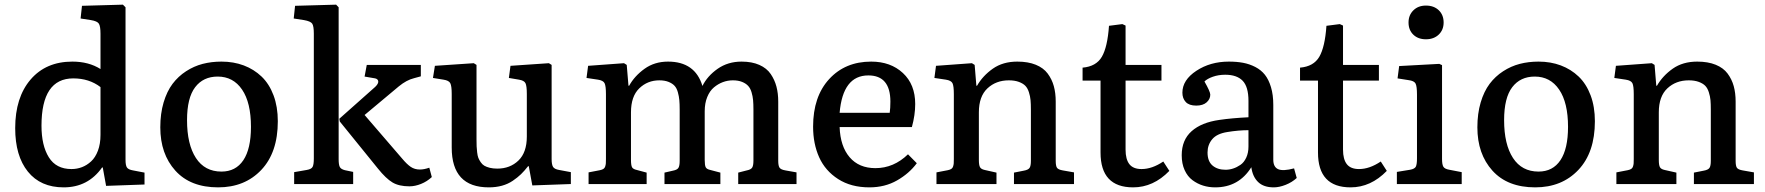

<svg xmlns="http://www.w3.org/2000/svg" viewBox="-20 -786 7538 820"><path d="M252 14.2Q153.3 14.2 99.1 -53Q44.9 -120.1 44.9 -238.8Q44.9 -369.6 110.6 -446.3Q176.3 -522.9 289.1 -522.9Q358.9 -522.9 409.2 -491.2V-642.1Q409.2 -673.8 402.3 -684.8Q395.5 -695.8 368.2 -700.2L324.2 -707L330.1 -761.2L504.9 -766.1L516.1 -754.9V-103Q516.1 -79.6 522.2 -70.6Q528.3 -61.5 548.8 -58.1L597.2 -48.8V2L433.1 7.8L418.9 -70.8H416Q356 14.2 252 14.2ZM285.2 -64Q308.6 -64 329.8 -72Q351.1 -80.1 369.1 -96.7Q387.2 -113.3 398.2 -142.3Q409.2 -171.4 409.2 -210V-414.1Q360.8 -451.2 293 -451.2Q157.2 -451.2 157.2 -249Q157.2 -164.6 188.5 -114.3Q219.7 -64 285.2 -64Z M911.6 14.2Q793.5 14.2 729 -57.1Q664.6 -128.4 664.6 -242.2Q664.6 -300.8 678.7 -348.4Q692.9 -396 717 -428Q741.2 -460 774.7 -481.7Q808.1 -503.4 845.7 -513.2Q883.3 -522.9 925.8 -522.9Q977.5 -522.9 1021 -506.6Q1064.5 -490.2 1097.2 -459Q1129.9 -427.7 1148.2 -378.9Q1166.5 -330.1 1166.5 -268.1Q1166.5 -134.8 1095.9 -60.3Q1025.4 14.2 911.6 14.2ZM925.8 -53.2Q986.8 -53.2 1019.3 -101.8Q1051.8 -150.4 1051.8 -244.1Q1051.8 -347.7 1013.9 -403.3Q976.1 -459 909.7 -459Q848.1 -459 813.5 -413.6Q778.8 -368.2 778.8 -272.9Q778.8 -169.4 816.7 -111.3Q854.5 -53.2 925.8 -53.2Z M1236.3 0V-50.8L1289.6 -60.1Q1310.1 -63.5 1315.2 -73.5Q1320.3 -83.5 1320.3 -108.9V-642.1Q1320.3 -674.3 1313.5 -684.8Q1306.6 -695.3 1278.3 -700.2L1234.4 -707L1240.2 -761.2L1415.5 -766.1L1426.3 -754.9V-106Q1426.3 -82.5 1431.2 -73Q1436 -63.5 1453.1 -59.1L1488.3 -51.8V0ZM1728.5 9.8Q1684.1 9.8 1656.2 -6.8Q1628.4 -23.4 1594.2 -65.9L1431.2 -267.1L1429.2 -278.8L1582.5 -415Q1596.2 -428.2 1595.5 -438.2Q1594.7 -448.2 1582.5 -451.2L1537.1 -459L1546.4 -508.8H1777.3V-460L1748.5 -452.1Q1716.3 -444.3 1683.1 -417L1537.1 -294.9L1698.2 -107.9Q1717.8 -84.5 1734.4 -73.2Q1751 -62 1773.4 -62Q1791 -62 1813.5 -69.8L1824.2 -29.8Q1803.7 -10.7 1778.1 -0.5Q1752.4 9.8 1728.5 9.8Z M2067.4 14.2Q1909.2 14.2 1909.2 -155.8V-384.8Q1909.2 -418.9 1903.1 -430.7Q1897 -442.4 1874 -445.8L1829.1 -453.1L1837.4 -504.9L2003.4 -516.1L2015.1 -508.8V-189.9Q2015.1 -171.9 2015.6 -161.1Q2016.1 -150.4 2017.8 -135.5Q2019.5 -120.6 2022.9 -111.8Q2026.4 -103 2033 -93.3Q2039.6 -83.5 2048.8 -78.1Q2058.1 -72.8 2072 -69.3Q2085.9 -65.9 2104 -65.9Q2158.2 -65.9 2194.1 -100.3Q2230 -134.8 2230 -203.1V-384.8Q2230 -419.4 2224.1 -430.9Q2218.3 -442.4 2196.3 -445.8L2153.3 -453.1L2160.2 -504.9L2324.2 -516.1L2335.9 -508.8V-106.9Q2335.9 -83 2342 -73.2Q2348.1 -63.5 2368.2 -60.1L2418 -50.8V0L2253.4 5.9L2238.3 -76.2H2235.4Q2219.7 -56.2 2205.1 -42Q2190.4 -27.8 2169.9 -13.9Q2149.4 0 2123.8 7.1Q2098.1 14.2 2067.4 14.2Z M2493.7 0V-49.8L2542 -59.1Q2551.3 -61 2556.9 -64.5Q2562.5 -67.9 2564.7 -75Q2566.9 -82 2567.4 -87.9Q2567.9 -93.8 2567.9 -106.9V-383.8Q2567.9 -418.9 2562 -430.7Q2556.2 -442.4 2533.7 -445.8L2484.9 -453.1L2491.7 -504.9L2645 -516.1L2656.7 -508.8L2664.1 -419.9H2667Q2689.9 -461.4 2732.7 -492.2Q2775.4 -522.9 2833 -522.9Q2948.7 -522.9 2980 -418.9Q3001 -461.4 3044.9 -492.2Q3088.9 -522.9 3147 -522.9Q3191.4 -522.9 3223.1 -508.8Q3254.9 -494.6 3271.7 -469.7Q3288.6 -444.8 3296.1 -416Q3303.7 -387.2 3303.7 -352.1V-99.1Q3303.7 -78.1 3309.3 -69.8Q3314.9 -61.5 3335 -58.1L3381.8 -49.8V0H3132.8V-48.8L3168.9 -58.1Q3186.5 -61.5 3192.1 -69.8Q3197.8 -78.1 3197.8 -100.1V-317.9Q3197.8 -341.8 3196.3 -358.4Q3194.8 -375 3189.7 -392.1Q3184.6 -409.2 3175 -419.4Q3165.5 -429.7 3149.2 -436.3Q3132.8 -442.9 3109.9 -442.9Q3087.9 -442.9 3067.4 -435.3Q3046.9 -427.7 3029.1 -412.8Q3011.2 -397.9 3000.5 -371.6Q2989.7 -345.2 2989.7 -311V-103Q2989.7 -80.1 2993.9 -71.8Q2998 -63.5 3013.7 -60.1L3056.6 -48.8V0H2817.9V-48.8L2854 -57.1Q2872.1 -60.5 2877.4 -69.1Q2882.8 -77.6 2882.8 -99.1V-317.9Q2882.8 -342.3 2881.3 -358.4Q2879.9 -374.5 2875 -392.1Q2870.1 -409.7 2860.8 -419.7Q2851.6 -429.7 2835.2 -436.3Q2818.8 -442.9 2795.9 -442.9Q2745.6 -442.9 2710.2 -408.7Q2674.8 -374.5 2674.8 -306.2V-103Q2674.8 -80.6 2679.2 -72Q2683.6 -63.5 2699.7 -60.1L2741.7 -48.8V0Z M3692.9 14.2Q3614.7 14.2 3559.6 -21.2Q3504.4 -56.6 3478.5 -114.3Q3452.6 -171.9 3452.6 -245.1Q3452.6 -373.5 3521.2 -448.2Q3589.8 -522.9 3700.7 -522.9Q3783.7 -522.9 3836.2 -474.1Q3888.7 -425.3 3888.7 -341.8Q3888.7 -294.9 3874.5 -243.2H3565.9Q3568.8 -161.1 3608.6 -114.5Q3648.4 -67.9 3718.8 -67.9Q3796.9 -67.9 3857.9 -127L3895.5 -88.9Q3862.8 -44.9 3811 -15.4Q3759.3 14.2 3692.9 14.2ZM3565.9 -304.2H3779.8Q3782.7 -324.2 3782.7 -352.1Q3782.7 -463.9 3688.5 -463.9Q3579.6 -463.9 3565.9 -304.2Z M3979.5 0V-49.8L4027.8 -59.1Q4037.1 -61 4042.7 -64.5Q4048.3 -67.9 4050.5 -75Q4052.7 -82 4053.2 -87.9Q4053.7 -93.8 4053.7 -106.9V-383.8Q4053.7 -418.9 4047.9 -430.7Q4042 -442.4 4019.5 -445.8L3970.7 -453.1L3977.5 -504.9L4130.9 -516.1L4142.6 -508.8L4149.9 -419.9H4152.8Q4177.2 -462.4 4220.2 -492.7Q4263.2 -522.9 4324.7 -522.9Q4370.6 -522.9 4403.6 -509.5Q4436.5 -496.1 4454.6 -471.7Q4472.7 -447.3 4480.7 -418Q4488.8 -388.7 4488.8 -352.1V-99.1Q4488.8 -77.6 4494.1 -69.6Q4499.5 -61.5 4519.5 -58.1L4566.9 -49.8V0H4310.5V-48.8L4352.5 -57.1Q4371.6 -60.5 4377.2 -69.1Q4382.8 -77.6 4382.8 -99.1V-317.9Q4382.8 -342.3 4381.3 -358.4Q4379.9 -374.5 4374.3 -392.1Q4368.7 -409.7 4358.9 -419.7Q4349.1 -429.7 4331.3 -436.3Q4313.5 -442.9 4288.6 -442.9Q4233.9 -442.9 4197.3 -408.7Q4160.6 -374.5 4160.6 -306.2V-103Q4160.6 -81.1 4165.3 -72.3Q4169.9 -63.5 4185.5 -60.1L4235.8 -48.8V0Z M4819.3 14.2Q4680.2 14.2 4680.2 -134.8V-441.9H4603.5V-497.1Q4661.6 -502 4685.8 -543.5Q4710 -585 4716.3 -675.8L4773.4 -683.1L4787.1 -676.8V-508.8H4940.4V-441.9H4787.1V-147Q4787.1 -105.5 4803.5 -84.7Q4819.8 -64 4855.5 -64Q4900.4 -64 4948.2 -96.2L4974.1 -56.2Q4905.8 14.2 4819.3 14.2Z M5169.9 14.2Q5142.6 14.2 5118.2 6.6Q5093.8 -1 5072.8 -16.6Q5051.8 -32.2 5039.3 -59.6Q5026.9 -86.9 5026.9 -123Q5026.9 -188 5069.1 -225.6Q5111.3 -263.2 5188 -273.9Q5241.2 -281.7 5312 -285.2V-355Q5312 -415.5 5287.1 -441.2Q5262.2 -466.8 5212.9 -466.8Q5184.1 -466.8 5159.9 -458.3Q5135.7 -449.7 5124 -438Q5148.9 -394.5 5148.9 -381.8Q5148.9 -362.8 5133.3 -348.9Q5117.7 -335 5088.9 -335Q5058.6 -335 5044.2 -350.3Q5029.8 -365.7 5029.8 -390.1Q5029.8 -444.3 5089.4 -483.6Q5148.9 -522.9 5228 -522.9Q5261.7 -522.9 5289.1 -517.8Q5316.4 -512.7 5341.1 -500Q5365.7 -487.3 5382.1 -466.8Q5398.4 -446.3 5408.2 -413.6Q5418 -380.9 5418 -337.9V-104Q5418 -72.8 5438.7 -63.5Q5459.5 -54.2 5506.8 -66.9L5518.1 -25.9Q5498 -7.3 5470.7 3.4Q5443.4 14.2 5419.9 14.2Q5376.5 14.2 5353 -8.8Q5329.6 -31.7 5324.2 -71.8Q5270.5 14.2 5169.9 14.2ZM5213.9 -61Q5230.5 -61 5246.3 -66.2Q5262.2 -71.3 5277.6 -81.8Q5293 -92.3 5302.5 -112.8Q5312 -133.3 5312 -160.2V-230Q5270 -230 5222.2 -222.2Q5177.2 -215.3 5157.2 -191.4Q5137.2 -167.5 5137.2 -134.8Q5137.2 -97.2 5158.4 -79.1Q5179.7 -61 5213.9 -61Z M5748 14.2Q5608.9 14.2 5608.9 -134.8V-441.9H5532.2V-497.1Q5590.3 -502 5614.5 -543.5Q5638.7 -585 5645 -675.8L5702.1 -683.1L5715.8 -676.8V-508.8H5869.1V-441.9H5715.8V-147Q5715.8 -105.5 5732.2 -84.7Q5748.5 -64 5784.2 -64Q5829.1 -64 5877 -96.2L5902.8 -56.2Q5834.5 14.2 5748 14.2Z M6069.8 -618.2Q6036.6 -618.2 6016.1 -637.9Q5995.6 -657.7 5995.6 -689.9Q5995.6 -721.7 6016.4 -741.9Q6037.1 -762.2 6069.8 -762.2Q6104 -762.2 6124.8 -742.2Q6145.5 -722.2 6145.5 -689.9Q6145.5 -658.2 6124.5 -638.2Q6103.5 -618.2 6069.8 -618.2ZM5945.8 0V-51.8L6002 -61Q6022 -64.5 6026.9 -74.5Q6031.7 -84.5 6031.7 -109.9V-381.8Q6031.7 -417.5 6025.6 -429.2Q6019.5 -440.9 5995.6 -443.8L5948.7 -451.2L5955.6 -503.9L6127 -513.2L6138.7 -507.8V-106.9Q6138.7 -83.5 6144.3 -74Q6149.9 -64.5 6169.9 -61L6222.7 -50.8V0Z M6536.6 14.2Q6418.5 14.2 6354 -57.1Q6289.6 -128.4 6289.6 -242.2Q6289.6 -300.8 6303.7 -348.4Q6317.9 -396 6342 -428Q6366.2 -460 6399.7 -481.7Q6433.1 -503.4 6470.7 -513.2Q6508.3 -522.9 6550.8 -522.9Q6602.5 -522.9 6646 -506.6Q6689.5 -490.2 6722.2 -459Q6754.9 -427.7 6773.2 -378.9Q6791.5 -330.1 6791.5 -268.1Q6791.5 -134.8 6720.9 -60.3Q6650.4 14.2 6536.6 14.2ZM6550.8 -53.2Q6611.8 -53.2 6644.3 -101.8Q6676.8 -150.4 6676.8 -244.1Q6676.8 -347.7 6638.9 -403.3Q6601.1 -459 6534.7 -459Q6473.1 -459 6438.5 -413.6Q6403.8 -368.2 6403.8 -272.9Q6403.8 -169.4 6441.7 -111.3Q6479.5 -53.2 6550.8 -53.2Z M6883.3 0V-49.8L6931.6 -59.1Q6940.9 -61 6946.5 -64.5Q6952.1 -67.9 6954.3 -75Q6956.5 -82 6957 -87.9Q6957.5 -93.8 6957.5 -106.9V-383.8Q6957.5 -418.9 6951.7 -430.7Q6945.8 -442.4 6923.3 -445.8L6874.5 -453.1L6881.3 -504.9L7034.7 -516.1L7046.4 -508.8L7053.7 -419.9H7056.6Q7081.1 -462.4 7124 -492.7Q7167 -522.9 7228.5 -522.9Q7274.4 -522.9 7307.4 -509.5Q7340.3 -496.1 7358.4 -471.7Q7376.5 -447.3 7384.5 -418Q7392.6 -388.7 7392.6 -352.1V-99.1Q7392.6 -77.6 7397.9 -69.6Q7403.3 -61.5 7423.3 -58.1L7470.7 -49.8V0H7214.4V-48.8L7256.3 -57.1Q7275.4 -60.5 7281 -69.1Q7286.6 -77.6 7286.6 -99.1V-317.9Q7286.6 -342.3 7285.2 -358.4Q7283.7 -374.5 7278.1 -392.1Q7272.5 -409.7 7262.7 -419.7Q7252.9 -429.7 7235.1 -436.3Q7217.3 -442.9 7192.4 -442.9Q7137.7 -442.9 7101.1 -408.7Q7064.5 -374.5 7064.5 -306.2V-103Q7064.5 -81.1 7069.1 -72.3Q7073.7 -63.5 7089.4 -60.1L7139.6 -48.8V0Z"/></svg>

Font: Literata Book Medium
Style: Regular
Weight: 500
Designer: Latin by Veronika Burian and Jose Scaglione. Greek by Irene Vlachou. Cyrillic by Vera Evstafieva
Foundry: TypeTogether
Version: Version 2.003;PS 002.003;hotconv 1.0.88;makeotf.lib2.5.64775